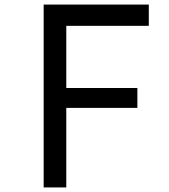

<svg xmlns="http://www.w3.org/2000/svg" viewBox="-20 -820 740 840"><path d="M171 0V-800H631V-707H270V-435H581V-348H270V0Z"/></svg>

Font: Martian Mono Light
Style: Regular
Weight: 300
Monospace: yes
Designer: Roman Shamin
Foundry: Evil Martians
Version: Version 1.000; ttfautohint (v1.8.4.7-5d5b)